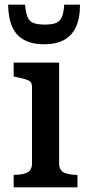

<svg xmlns="http://www.w3.org/2000/svg" viewBox="-20 -808 381 828"><path d="M170 -617Q220 -617 254 -634.5Q288 -652 306.5 -689.5Q325 -727 325 -788H257Q255 -753 246.5 -734Q238 -715 220.5 -708.5Q203 -702 173 -702Q143 -702 125 -708.5Q107 -715 99 -734Q91 -753 88 -788H15Q16 -727 34 -689.5Q52 -652 86.5 -634.5Q121 -617 170 -617ZM235 -538V-104Q235 -74 255.5 -64Q276 -54 311 -54H314V0H39V-54H42Q77 -54 97.5 -64Q118 -74 118 -104V-435Q118 -455 101 -462Q84 -469 49 -476L39 -478V-538Z"/></svg>

Font: Roboto Serif Medium
Style: Regular
Weight: 500
Designer: Greg Gazdowicz
Foundry: Commercial Type
Version: Version 1.008